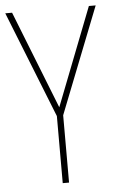

<svg xmlns="http://www.w3.org/2000/svg" viewBox="-52 -802 476 787"><g transform="rotate(-5 186.0 -408.0)"><path d="M187 -362 28 -765H0L174 -327V-51H200V-328L372 -765H344Z"/></g></svg>

Font: Noto Sans Tamil UI Condensed Thin
Style: Regular
Weight: 100
Width: 3
Designer: Jelle Bosma - Monotype Design Team
Foundry: Monotype Imaging Inc.
Version: Version 2.004